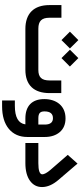

<svg xmlns="http://www.w3.org/2000/svg" viewBox="526 -1086 787 1880"><g transform="rotate(90 920.0 -145.5)"><path d="M261.2 -127C185.5 -127 153.3 -159.7 153.3 -235.8V-353H29.3V-235.4C29.3 -82.5 112.3 0 262.7 0H662.6C812.5 0 891.1 -83 891.1 -237.3V-351.6H767.1V-235.8C767.1 -159.2 735.8 -127 664.1 -127ZM372.1 -353.5 454.1 -436 372.1 -518.6 289.6 -436ZM548.3 -353.5 590.8 -396C609.4 -414.1 620.6 -425.3 625 -429.7C627 -432.1 628.9 -434.1 630.9 -436L548.3 -518.6L466.3 -436Z M1320.8 -189.5C1320.8 -250.5 1304.7 -299.8 1272.5 -337.4C1240.2 -374.5 1195.8 -393.1 1138.7 -393.1C1013.2 -393.1 949.7 -300.8 949.7 -185.1C949.7 -65.4 1016.6 0 1139.2 0H1197.3C1188 68.8 1127.4 103 1016.1 103H982.9H963.4V122.6V208.5V228H982.9H1019C1114.3 228 1188 206.1 1241.2 162.1C1294.4 117.7 1320.8 57.1 1320.8 -19.5ZM1070.3 -187C1070.3 -242.2 1092.3 -270 1136.7 -270C1178.2 -270 1199.2 -243.2 1199.2 -189.9V-127H1138.7C1088.4 -127 1070.3 -144 1070.3 -187Z M1576.7 0C1650.4 0 1708 -15.1 1749.5 -44.9C1790.5 -74.7 1811 -113.8 1811 -163.1C1811 -215.8 1787.6 -269.5 1741.2 -323.7L1595.7 -493.7L1581.5 -510.7L1566.4 -494.1L1507.3 -427.7L1496.1 -414.6L1507.3 -401.9L1644 -244.1C1671.4 -212.4 1686.5 -183.1 1686.5 -166C1686.5 -140.1 1649.9 -127 1577.1 -127H1398.9H1379.4V-107.4V-19.5V0H1398.9Z"/></g></svg>

Font: Shabnam
Style: Bold
Weight: 700
Foundry: DejaVu fonts team - Redesigned by Saber Rastikerdar - Based on Vazir font
Version: Version 5.0.1